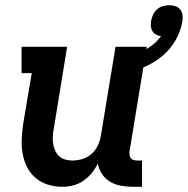

<svg xmlns="http://www.w3.org/2000/svg" viewBox="-20 -710 722 738"><path d="M219 8Q190 8 163.5 -0.5Q137 -9 116.5 -26.5Q96 -44 84 -68Q72 -92 67 -119.5Q62 -147 63.5 -175.5Q65 -204 69 -233L102 -429H63V-530H238L187 -217Q184 -202 183 -187.5Q182 -173 184 -159Q186 -145 191.5 -132.5Q197 -120 206.5 -110.5Q216 -101 229.5 -97Q243 -93 258 -93Q278 -93 297.5 -99Q317 -105 332.5 -119Q348 -133 356.5 -152Q365 -171 368 -190L424 -530H544L478 -129Q477 -121 478 -114Q479 -107 483 -102Q487 -97 493.5 -95Q500 -93 508 -93H526V8H491Q468 8 445.5 4Q423 0 404 -11Q385 -22 372.5 -40.5Q360 -59 356 -81Q346 -61 332 -44Q318 -27 299.5 -14.5Q281 -2 260 3Q239 8 219 8ZM468 -429 451 -488Q472 -492 492 -499Q512 -506 531.5 -515.5Q551 -525 568.5 -539Q586 -553 599 -571Q589 -572 580 -577Q571 -582 566 -590Q561 -598 560 -608.5Q559 -619 561 -630Q563 -642 568.5 -654Q574 -666 584 -674.5Q594 -683 606.5 -686.5Q619 -690 631 -690Q644 -690 655 -686Q666 -682 673 -673Q680 -664 681.5 -652Q683 -640 681 -628Q675 -591 655.5 -556.5Q636 -522 606 -496.5Q576 -471 540.5 -455Q505 -439 468 -429Z"/></svg>

Font: Iosevka Curly Slab Extended
Style: Bold Italic
Weight: 700
Width: 7
Italic angle: -9°
Monospace: yes
Designer: Belleve Invis
Foundry: Belleve Invis
Version: Version 11.0.0; ttfautohint (v1.8.3)